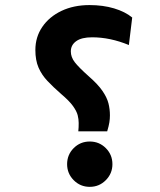

<svg xmlns="http://www.w3.org/2000/svg" viewBox="-20 -723 626 753"><path d="M287.1 -208Q288.1 -217.3 288.3 -223.9Q288.6 -230.5 288.6 -240.7Q288.6 -255.4 284.7 -271Q280.8 -286.6 266.4 -306.9Q252 -327.1 219.7 -354.5Q189 -381.3 166.3 -405.3Q143.6 -429.2 131.1 -458Q118.7 -486.8 118.7 -526.9Q118.7 -577.6 145.8 -617.4Q172.9 -657.2 220.9 -680.2Q269 -703.1 331.1 -703.1Q383.8 -703.1 427.2 -690.2Q470.7 -677.2 498.5 -654.3L485.4 -546.4Q412.1 -576.7 341.3 -576.7Q299.8 -576.7 278.8 -561.5Q257.8 -546.4 257.8 -521.5Q257.8 -499 273.2 -479Q288.6 -459 328.6 -423.3Q364.3 -392.1 381.8 -366.5Q399.4 -340.8 405.3 -317.9Q411.1 -294.9 411.1 -270.5Q411.1 -256.8 408.9 -242.9Q406.7 -229 400.4 -208ZM332 9.8Q294.9 9.8 269 -16.4Q243.2 -42.5 243.2 -79.1Q243.2 -116.2 269 -142.1Q294.9 -168 332 -168Q369.1 -168 395 -142.1Q420.9 -116.2 420.9 -79.1Q420.9 -42.5 395 -16.4Q369.1 9.8 332 9.8Z"/></svg>

Font: Cascadia Mono PL
Style: Bold
Weight: 700
Monospace: yes
Designer: Aaron Bell
Foundry: Saja Typeworks
Version: Version 2404.023; ttfautohint (v1.8.4)